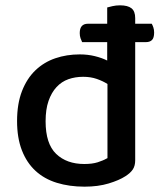

<svg xmlns="http://www.w3.org/2000/svg" viewBox="-20 -686 602 720"><path d="M487 -528V-85Q487 -64 478 -50.5Q469 -37 450 -25Q427 -10 387.5 2Q348 14 297 14Q240 14 193 -0.5Q146 -15 113 -45.5Q80 -76 62 -122.5Q44 -169 44 -232Q44 -297 62.5 -344.5Q81 -392 113 -422.5Q145 -453 187.5 -467.5Q230 -482 279 -482Q309 -482 335.5 -475.5Q362 -469 382 -459V-528H288Q285 -534 282 -542.5Q279 -551 279 -562Q279 -597 310 -597H382V-658Q389 -660 402 -663Q415 -666 430 -666Q459 -666 473 -655Q487 -644 487 -618V-597H549Q552 -592 555 -583.5Q558 -575 558 -564Q558 -544 550 -536Q542 -528 527 -528ZM383 -371Q366 -382 343 -390Q320 -398 292 -398Q262 -398 236.5 -389Q211 -380 192 -359.5Q173 -339 162 -307.5Q151 -276 151 -231Q151 -147 190.5 -109Q230 -71 296 -71Q326 -71 346.5 -77.5Q367 -84 383 -93Z"/></svg>

Font: Baloo Da 2 Medium
Style: Regular
Weight: 500
Designer: Noopur Datye, Sulekha Rajkumar and Ek Type
Foundry: Ek Type
Version: Version 1.640;hotconv 1.0.111;makeotfexe 2.5.65597; ttfautoh